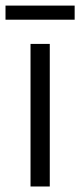

<svg xmlns="http://www.w3.org/2000/svg" viewBox="-21 -677 291 697"><path d="M-1 -656.7H250V-605.5H-1ZM89.8 -517.6H159.7V0H89.8Z"/></svg>

Font: Proza Libre
Style: Light
Weight: 300
Designer: Jasper de Waard
Foundry: Jasper de Waard
Version: Version 1.000; ttfautohint (v1.4.1.8-43bc)